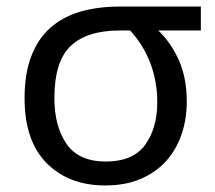

<svg xmlns="http://www.w3.org/2000/svg" viewBox="-20 -556 657 586"><path d="M346 -536H593V-463H463Q502 -426 526 -372Q550 -318 550 -246Q550 -192 534 -145.5Q518 -99 487 -64.5Q456 -30 409.5 -10Q363 10 301 10Q190 10 122.5 -58Q55 -126 55 -256Q55 -331 75.5 -384.5Q96 -438 134 -471.5Q172 -505 225.5 -520.5Q279 -536 346 -536ZM146 -256Q146 -171 183 -117Q220 -63 303 -63Q386 -63 423 -114Q460 -165 460 -244Q460 -308 438.5 -364Q417 -420 377 -463H346Q246 -463 196 -416Q146 -369 146 -256Z"/></svg>

Font: BC Sans
Style: Regular
Weight: 400
Designer: Monotype Design Team
Province of B.C.
Foundry: Monotype Imaging Inc.
Version: Version 2.000;GOOG;noto-source:20170915:90ef993387c0